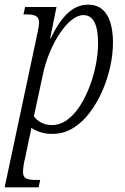

<svg xmlns="http://www.w3.org/2000/svg" viewBox="-44 -566 537 826"><path d="M-24 240 117 -423Q124 -455 124 -468Q124 -490 110.5 -497Q97 -504 71 -504H57L64 -536H199L172 -402H175Q207 -471 246.5 -508.5Q286 -546 335 -546Q389 -546 415.5 -503Q442 -460 442 -382Q442 -334 430.5 -280.5Q419 -227 396.5 -175.5Q374 -124 342.5 -82Q311 -40 270.5 -15Q230 10 181 10Q152 10 129.5 2.5Q107 -5 91 -16Q89 -4 86.5 8Q84 20 81 32L64 114Q60 129 57.5 146Q55 163 55 173Q55 195 68 201.5Q81 208 107 208H129L122 240ZM179 -28Q215 -28 246 -51Q277 -74 301 -112Q325 -150 342.5 -196.5Q360 -243 369 -291Q378 -339 378 -380Q378 -501 315 -501Q290 -501 263.5 -479.5Q237 -458 213 -422Q189 -386 170 -340.5Q151 -295 141 -248L102 -66Q113 -49 133.5 -38.5Q154 -28 179 -28Z"/></svg>

Font: Noto Serif Condensed Light
Style: Italic
Weight: 300
Width: 3
Italic angle: -12°
Designer: Monotype Design Team
Foundry: Monotype Imaging Inc.
Version: Version 2.014; ttfautohint (v1.8.4.7-5d5b)